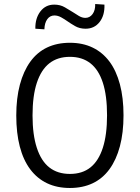

<svg xmlns="http://www.w3.org/2000/svg" viewBox="-20 -927 695 956"><path d="M328 9Q264 9 214.5 -14.5Q165 -38 130.5 -84Q96 -130 78.5 -197.5Q61 -265 61 -352Q61 -438 79 -505.5Q97 -573 131 -620Q165 -667 214.5 -690.5Q264 -714 328 -714Q392 -714 441.5 -690Q491 -666 525 -620.5Q559 -575 577 -507.5Q595 -440 595 -353Q595 -266 577 -198.5Q559 -131 525 -84.5Q491 -38 441.5 -14.5Q392 9 328 9ZM328 -61Q390 -61 430.5 -93.5Q471 -126 492 -191Q513 -256 513 -353Q513 -451 492 -515.5Q471 -580 430 -612Q389 -644 328 -644Q267 -644 226 -612Q185 -580 163.5 -515Q142 -450 142 -352Q142 -256 163.5 -190.5Q185 -125 226 -93Q267 -61 328 -61ZM201 -781 156 -784Q155 -836 181 -870Q207 -904 250 -904Q280 -904 303 -890.5Q326 -877 342 -867Q357 -857 373 -847.5Q389 -838 405 -838Q427 -838 441 -857Q455 -876 454 -907L500 -904Q502 -851 476 -817.5Q450 -784 406 -784Q376 -784 353 -797.5Q330 -811 316 -821Q302 -831 285 -840.5Q268 -850 251 -850Q229 -850 215.5 -831.5Q202 -813 201 -781Z"/></svg>

Font: Nunito Sans 10pt Condensed
Style: Regular
Weight: 400
Width: 3
Designer: Vernon Adams
Foundry: Vernon Adams
Version: Version 3.101;gftools[0.9.27]